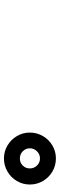

<svg xmlns="http://www.w3.org/2000/svg" viewBox="316 -1174 305 978"><g transform="rotate(-90 469.0 -685.5)"><path d="M17.6 -686.5Q17.6 -722.2 35.4 -752.4Q53.2 -782.7 83.7 -800.5Q114.3 -818.4 150.4 -818.4Q186 -818.4 216.3 -800.5Q246.6 -782.7 264.4 -752.4Q282.2 -722.2 282.2 -686.5Q282.2 -650.4 264.4 -619.9Q246.6 -589.4 216.3 -571.5Q186 -553.7 150.4 -553.7Q114.3 -553.7 83.7 -571.5Q53.2 -589.4 35.4 -619.9Q17.6 -650.4 17.6 -686.5ZM202.1 -686.5Q202.1 -707.5 187 -722.4Q171.9 -737.3 150.4 -737.3Q128.9 -737.3 114.3 -722.7Q99.6 -708 99.6 -686.5Q99.6 -665 114.5 -649.9Q129.4 -634.8 150.4 -634.8Q171.4 -634.8 186.8 -650.1Q202.1 -665.5 202.1 -686.5Z"/></g></svg>

Font: Pretendard
Style: Bold
Weight: 700
Designer: Base glyphs from Inter by Rasmus Andersson; Hangeul glyphs from Noto Sans CJK(Source Han Sans) by Jang Soo-young and Kan
Foundry: Kil Hyung-jin
Version: Version 1.309